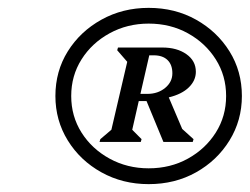

<svg xmlns="http://www.w3.org/2000/svg" viewBox="-20 -809 635 488"><path d="M357.8 -341Q291.8 -341 237.8 -371Q183.8 -401 152.3 -452Q120.8 -503 120.8 -565Q120.8 -628 152.3 -678.5Q183.8 -729 237.8 -759Q291.8 -789 357.8 -789Q424.8 -789 478.3 -759Q531.8 -729 563.3 -678.5Q594.8 -628 594.8 -565Q594.8 -503 563.3 -452Q531.8 -401 478.3 -371Q424.8 -341 357.8 -341ZM357.8 -381.2Q413.2 -381.2 457.7 -405.9Q502.3 -430.6 528.5 -472.1Q554.7 -513.6 554.7 -565Q554.7 -616.5 528.5 -658Q502.3 -699.6 457.7 -724.3Q413.2 -749 357.8 -749Q303.4 -749 258.4 -724.3Q213.4 -699.6 187.2 -658Q161 -616.5 161 -565Q161 -513.6 187.2 -472.1Q213.4 -430.6 258.4 -405.9Q303.4 -381.2 357.8 -381.2ZM233 -448.3 235 -455.3 263.1 -479.2 303.4 -651.9 277.9 -681.3 279.9 -688.2H392.6Q430 -688.2 453.9 -671.2Q477.8 -654.3 477.8 -626.6Q477.8 -604.4 459.9 -586.9Q442.1 -569.5 409 -561.5L443.1 -481.3L471.9 -455.3L469.9 -448.3H395.3L352.4 -552.2H332.7L316.1 -479.2L339.8 -455.3L337.8 -448.3ZM336.9 -570.4H354.9Q381.2 -570.4 399.7 -585.5Q418.1 -600.7 418.1 -622.7Q418.1 -644.5 405.8 -656.4Q393.4 -668.4 370.8 -668.4H359.4Z"/></svg>

Font: Platypi Light
Style: Italic
Weight: 300
Italic angle: -13°
Designer: David Sargent
Foundry: Bolt Cutter Type
Version: Version 1.200